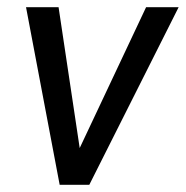

<svg xmlns="http://www.w3.org/2000/svg" viewBox="-20 -511 514 531"><path d="M145 0 52 -491H142L205 -71H186L384 -491H474L227 0Z"/></svg>

Font: Nunito Sans 10pt Condensed Medium
Style: Italic
Weight: 500
Width: 3
Italic angle: -9°
Designer: Vernon Adams
Foundry: Vernon Adams
Version: Version 3.101;gftools[0.9.27]